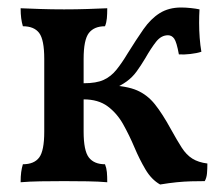

<svg xmlns="http://www.w3.org/2000/svg" viewBox="-20 -483 592 512"><path d="M407 9Q384 -4 368 -31Q352 -58 338.5 -90Q325 -122 308.5 -151.5Q292 -181 267 -199.5Q242 -218 203 -218V-261Q237 -261 256.5 -270Q276 -279 290.5 -297Q305 -315 320 -340Q343 -377 362.5 -405Q382 -433 406 -448Q430 -463 463 -463Q475 -463 489 -461.5Q503 -460 512 -458Q511 -442 511 -422Q511 -402 512.5 -382Q514 -362 517 -345Q505 -341 487.5 -339Q470 -337 457 -338Q451 -371 444.5 -380Q438 -389 428 -389Q410 -389 396.5 -372Q383 -355 367 -327Q355 -307 344 -292Q333 -277 318 -266Q303 -255 278 -244L268 -256Q318 -254 345.5 -242Q373 -230 393 -205Q413 -180 436 -138Q452 -109 464.5 -89.5Q477 -70 493 -60Q509 -50 533 -47Q533 -33 532 -21Q531 -9 526 0Q508 0 489.5 0.5Q471 1 451 3Q431 5 407 9ZM35 3Q35 -13 36.5 -24Q38 -35 41 -45Q71 -45 84.5 -63Q98 -81 98 -132V-326Q98 -377 84.5 -395Q71 -413 41 -413Q38 -423 36.5 -434.5Q35 -446 35 -461Q58 -460 88 -459Q118 -458 151 -458Q183 -458 213.5 -459Q244 -460 266 -461Q266 -446 265 -434.5Q264 -423 260 -413Q231 -413 217 -395Q203 -377 203 -326V-132Q203 -81 217 -63Q231 -45 260 -45Q264 -35 265 -24Q266 -13 266 3Q244 1 213.5 0.5Q183 0 151 0Q118 0 88 0.5Q58 1 35 3Z"/></svg>

Font: Vollkorn Medium
Style: Regular
Weight: 500
Designer: Friedrich Althausen
Foundry: Friedrich Althausen
Version: Version 5.000